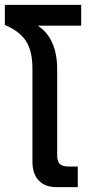

<svg xmlns="http://www.w3.org/2000/svg" viewBox="-20 -772 370 792"><path d="M213.9 0Q165 0 139.4 -27.8Q113.8 -55.7 113.8 -105V-488.8Q113.8 -562 86.9 -603Q60.1 -644 0 -668.9V-752H314.9V-666H136.2Q215.8 -613.3 215.8 -485.8V-132.8Q215.8 -105.5 227.1 -95.2Q238.3 -85 265.1 -85H300.8V0Z"/></svg>

Font: Prompt
Style: Regular
Weight: 400
Designer: Katatrad Team
Foundry: CadsonDemak
Version: Version 1.000;PS 001.000;hotconv 1.0.88;makeotf.lib2.5.64775